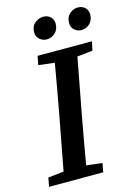

<svg xmlns="http://www.w3.org/2000/svg" viewBox="-127 -916 693 983"><g transform="rotate(-15 219.5 -424.5)"><path d="M192 -732Q172 -732 155 -745.5Q138 -759 138 -784Q138 -815 158.5 -832Q179 -849 203 -849Q226 -849 241 -835Q256 -821 256 -799Q256 -768 236.5 -750Q217 -732 192 -732ZM375 -732Q356 -732 339.5 -745.5Q323 -759 323 -784Q323 -815 343 -832Q363 -849 386 -849Q409 -849 424 -835Q439 -821 439 -799Q439 -768 420 -750Q401 -732 375 -732ZM115 -616 124 -663H412L402 -616L320 -607L264 -310Q252 -247 241 -183.5Q230 -120 219 -57L303 -47L294 0H7L16 -47L99 -56L155 -353Q167 -416 178 -479.5Q189 -543 200 -606Z"/></g></svg>

Font: Source Serif Pro SemiBold
Style: Italic
Weight: 600
Italic angle: -12°
Designer: Frank Grießhammer
Foundry: Adobe Systems Incorporated
Version: Version 3.001;hotconv 1.0.111;makeotfexe 2.5.65597